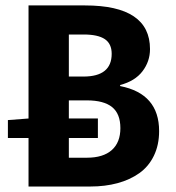

<svg xmlns="http://www.w3.org/2000/svg" viewBox="-20 -680 640 700"><path d="M84 0V-176.8H8.8V-242.2L84 -248V-660.2H290Q526.9 -660.2 526.9 -501Q526.9 -456.1 499.5 -420.2Q472.2 -384.3 418 -370.1V-366.2Q560.1 -338.4 560.1 -202.1Q560.1 -151.4 541 -112.1Q522 -72.8 487.8 -48.6Q453.6 -24.4 408.4 -12.2Q363.3 0 309.1 0ZM231 -400.9H284.2Q387.2 -400.9 387.2 -483.9Q387.2 -520.5 362.1 -537.4Q336.9 -554.2 285.2 -554.2H231ZM231 -105H296.9Q356 -105 387.5 -132.8Q418.9 -160.6 418.9 -212.9Q418.9 -265.1 388.7 -289.6Q358.4 -314 296.9 -314H231V-248H336.9V-176.8H231Z"/></svg>

Font: Office Code Pro D Bold
Style: Regular
Weight: 700
Designer: Nathan Rutzky & Paul D. Hunt
Foundry: Adobe Systems Incorporated
Version: Version 1.004;PS 001.004;hotconv 1.0.70;makeotf.lib2.5.58329